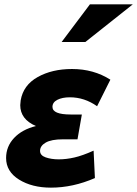

<svg xmlns="http://www.w3.org/2000/svg" viewBox="-20 -850 630 882"><path d="M250 -118Q284 -118 321.5 -126.5Q359 -135 410 -158L416 -32Q315 12 214 12Q127 12 67.5 -25Q8 -62 8 -124Q8 -177 44.5 -216Q81 -255 145 -271Q73 -302 73 -367Q73 -373 75 -389Q87 -459 153 -496Q219 -533 311 -533Q410 -533 487 -484L426 -362Q368 -403 301 -403Q266 -403 243.5 -391.5Q221 -380 221 -359Q221 -324 305 -324H356L336 -210H269Q216 -210 190 -195Q164 -180 164 -157Q164 -136 190 -127Q216 -118 250 -118ZM263 -657H372L590 -830H393Z"/></svg>

Font: Geom Bold
Style: Bold Italic
Weight: 700
Italic angle: -10°
Version: Version 1.102